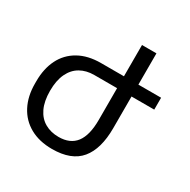

<svg xmlns="http://www.w3.org/2000/svg" viewBox="-168 -910 1071 1080"><g transform="rotate(30 367.5 -370.0)"><path d="M693.4 -469.7H545.9V-263.7Q545.9 -129.4 488.3 -59.8Q430.7 9.8 305.2 9.8Q222.2 9.8 162.1 -23.9Q102.1 -57.6 70.6 -118.7Q39.1 -179.7 39.1 -260.3V-276.9Q39.1 -357.9 69.3 -418.7Q99.6 -479.5 159.2 -513.2Q218.8 -546.9 303.7 -546.9H452.1V-750H545.9V-546.9H693.4ZM452.1 -469.7H303.7Q252.9 -469.7 214.4 -447.8Q175.8 -425.8 154.3 -380.9Q132.8 -335.9 132.8 -268.6Q132.8 -201.2 154.3 -156.2Q175.8 -111.3 214.4 -89.4Q252.9 -67.4 303.7 -67.4Q378.4 -67.4 415.3 -115.7Q452.1 -164.1 452.1 -263.7Z"/></g></svg>

Font: Mardoto
Style: Regular
Weight: 400
Designer: Christian Robertson, Vahan Hovhannisyan
Foundry: Google
Version: Version 1.000